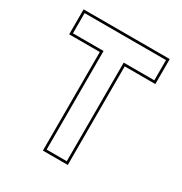

<svg xmlns="http://www.w3.org/2000/svg" viewBox="-165 -821 892 942"><g transform="rotate(30 281.5 -350.0)"><path d="M211 0V-558.5H37.5V-700H525.5V-558.5H352V0ZM224.5 -13.5H338.5V-572H512V-686.5H51V-572H224.5Z"/></g></svg>

Font: Tourney Thin
Style: Regular
Weight: 100
Designer: Tyler Finck
Foundry: Etcetera Type Co
Version: Version 1.015